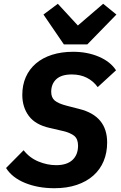

<svg xmlns="http://www.w3.org/2000/svg" viewBox="-20 -984 640 1016"><path d="M268 12Q181 12 112.5 -16Q44 -44 12 -95L105 -189Q136 -149 183 -129.5Q230 -110 277 -110Q334 -110 363.5 -137.5Q393 -165 393 -213Q393 -248 373.5 -264.5Q354 -281 312 -291L243 -307Q167 -324 132.5 -370.5Q98 -417 98 -482Q98 -534 116.5 -576Q135 -618 170 -648Q205 -678 255 -694Q305 -710 367 -710Q442 -710 503 -684Q564 -658 594 -612L497 -523Q474 -555 439.5 -572.5Q405 -590 360 -590Q305 -590 278 -565Q251 -540 251 -498Q251 -468 269.5 -452Q288 -436 335 -424L401 -407Q547 -370 547 -230Q547 -176 528.5 -131.5Q510 -87 474 -55Q438 -23 386 -5.5Q334 12 268 12ZM318 -749 210 -907 286 -964 392 -849 526 -964 596 -907 442 -749Z"/></svg>

Font: IBM Plex Mono
Style: Bold Italic
Weight: 700
Italic angle: -9°
Monospace: yes
Designer: Mike Abbink, Paul van der Laan, Pieter van Rosmalen
Foundry: Bold Monday
Version: Version 2.3